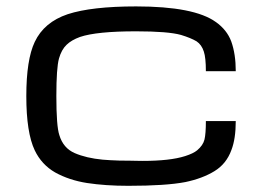

<svg xmlns="http://www.w3.org/2000/svg" viewBox="-20 -567 822 602"><path d="M382.3 15.6Q310.5 15.6 252.9 6.8Q196.8 -2 152.8 -26.4Q110.4 -50.8 88.9 -95.7Q62.5 -151.4 62.5 -265.6Q62.5 -379.9 88.9 -435.5Q118.2 -497.6 192.4 -522.5Q267.1 -546.9 406.7 -546.9Q588.9 -546.9 656.7 -498Q691.4 -473.6 705.1 -437Q719.2 -397.5 719.2 -343.8H625.5Q625.5 -386.2 619.1 -405.3Q612.3 -426.8 596.2 -437.5Q578.1 -448.2 547.4 -457.5Q506.8 -468.8 406.7 -468.8Q283.2 -468.8 231 -451.2Q204.1 -441.4 189 -426.8Q172.9 -411.6 165 -383.8Q156.7 -354.5 156.7 -265.6Q156.7 -171.4 166 -143.6Q178.2 -102.5 214.4 -86.9Q250.5 -71.3 301.8 -66.4Q323.2 -64.5 354.5 -63.5Q368.7 -63.5 386 -63.2Q403.3 -63 412.8 -62.7Q422.4 -62.5 427.2 -62.5Q513.2 -62.5 560.5 -77.6Q586.4 -85.9 598.1 -95.7Q616.7 -111.3 621.1 -129.4Q625.5 -147.5 625.5 -187.5H719.2Q719.2 -131.8 705.6 -96.7Q689.9 -53.2 652.3 -30.3Q614.7 -7.3 561 3.9Q500 15.6 382.3 15.6Z"/></svg>

Font: Michroma+
Style: Regular
Weight: 400
Designer: beogot
Foundry: beogot
Version: Version